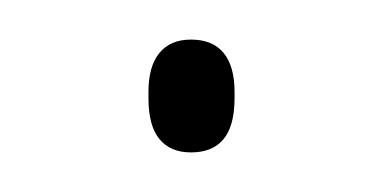

<svg xmlns="http://www.w3.org/2000/svg" viewBox="-20 -315 194 97"><path d="M76.5 -238Q66 -238 60.5 -244.8Q55 -251.5 55 -265.5V-268.5Q55 -281.5 60.5 -288.2Q66 -295 76.5 -295Q87.5 -295 93 -288.2Q98.5 -281.5 98.5 -268.5V-265.5Q98.5 -251.5 93 -244.8Q87.5 -238 76.5 -238Z"/></svg>

Font: Anek Tamil Thin
Style: Regular
Weight: 250
Designer: Aadarsh Rajan (Tamil), Yesha Goshar (Latin)
Foundry: Ek Type
Version: Version 1.003